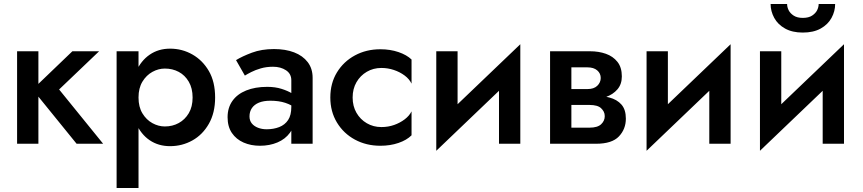

<svg xmlns="http://www.w3.org/2000/svg" viewBox="-20 -715 4291 955"><path d="M65 -460V0H171V-460ZM340 -460 142 -270 361 0H493L274 -270L473 -460Z M669 220V-460H560V220ZM1050 -230Q1050 -308 1019 -361.5Q988 -415 937 -444Q886 -473 826 -473Q768 -473 724.5 -443Q681 -413 657 -359Q633 -305 633 -230Q633 -156 657 -101.5Q681 -47 724.5 -17.5Q768 12 826 12Q886 12 937 -16.5Q988 -45 1019 -99.5Q1050 -154 1050 -230ZM938 -230Q938 -184 919 -152Q900 -120 869 -103Q838 -86 800 -86Q768 -86 738 -102.5Q708 -119 688.5 -151Q669 -183 669 -230Q669 -277 688.5 -309Q708 -341 738 -357.5Q768 -374 800 -374Q838 -374 869 -357.5Q900 -341 919 -308.5Q938 -276 938 -230Z M1221 -136Q1221 -160 1233 -177.5Q1245 -195 1268 -204.5Q1291 -214 1325 -214Q1367 -214 1399 -203.5Q1431 -193 1462 -170V-227Q1454 -237 1433 -250Q1412 -263 1380.5 -273Q1349 -283 1309 -283Q1249 -283 1204.5 -265Q1160 -247 1136 -213Q1112 -179 1112 -132Q1112 -85 1133.5 -53.5Q1155 -22 1191.5 -6Q1228 10 1273 10Q1321 10 1360 -6.5Q1399 -23 1422 -54.5Q1445 -86 1445 -130L1429 -183Q1429 -142 1413 -118Q1397 -94 1369 -83Q1341 -72 1306 -72Q1283 -72 1263.5 -79.5Q1244 -87 1232.5 -101Q1221 -115 1221 -136ZM1198 -339Q1209 -346 1229.5 -356.5Q1250 -367 1277.5 -375Q1305 -383 1338 -383Q1376 -383 1402.5 -365.5Q1429 -348 1429 -316V0H1535V-328Q1535 -374 1510.5 -406Q1486 -438 1443 -454.5Q1400 -471 1343 -471Q1281 -471 1233 -453Q1185 -435 1154 -416Z M1734 -230Q1734 -273 1753 -306Q1772 -339 1804.5 -358Q1837 -377 1877 -377Q1909 -377 1939 -367Q1969 -357 1992.5 -339.5Q2016 -322 2027 -299V-419Q2003 -442 1962 -456Q1921 -470 1872 -470Q1802 -470 1745.5 -439.5Q1689 -409 1656 -355Q1623 -301 1623 -230Q1623 -160 1656 -105.5Q1689 -51 1745.5 -20.5Q1802 10 1872 10Q1921 10 1962 -4Q2003 -18 2027 -42V-161Q2016 -139 1993 -121.5Q1970 -104 1940.5 -93.5Q1911 -83 1877 -83Q1837 -83 1804.5 -102Q1772 -121 1753 -154Q1734 -187 1734 -230Z M2563 -360 2568 -495 2155 -100 2150 35ZM2256 -460H2150V35L2256 -88ZM2568 -495 2462 -373V0H2568Z M2779 -240V-193H2912Q2932 -193 2946.5 -189Q2961 -185 2969.5 -177Q2978 -169 2983 -159.5Q2988 -150 2988 -137Q2988 -114 2970 -97Q2952 -80 2912 -80H2779V0H2945Q3024 0 3058.5 -36.5Q3093 -73 3093 -125Q3093 -170 3071 -195Q3049 -220 3011 -230Q2973 -240 2925 -240ZM2779 -220H2915Q2958 -220 2993.5 -232.5Q3029 -245 3051 -270.5Q3073 -296 3073 -335Q3073 -380 3051 -407.5Q3029 -435 2993.5 -447.5Q2958 -460 2915 -460H2779V-380H2902Q2933 -380 2950.5 -365Q2968 -350 2968 -327Q2968 -316 2963.5 -306Q2959 -296 2950.5 -288Q2942 -280 2930 -276Q2918 -272 2902 -272H2779ZM2716 -460V0H2822V-460Z M3609 -360 3614 -495 3201 -100 3196 35ZM3302 -460H3196V35L3302 -88ZM3614 -495 3508 -373V0H3614Z M4173 -360 4178 -495 3765 -100 3760 35ZM3866 -460H3760V35L3866 -88ZM4178 -495 4072 -373V0H4178ZM3813 -695Q3813 -659 3831 -626Q3849 -593 3885 -573Q3921 -553 3973 -553Q4026 -553 4062 -573Q4098 -593 4116 -626Q4134 -659 4134 -695H4052Q4052 -680 4044.5 -664.5Q4037 -649 4019.5 -637.5Q4002 -626 3973 -626Q3945 -626 3927.5 -637.5Q3910 -649 3902.5 -664.5Q3895 -680 3895 -695Z"/></svg>

Font: Jost Medium
Style: Regular
Weight: 500
Version: Version 3.710